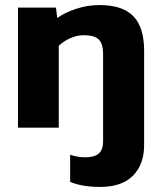

<svg xmlns="http://www.w3.org/2000/svg" viewBox="-20 -504 635 758"><path d="M257 214V107Q287 117 317 117Q353 117 370 102Q387 87 387 55V-291Q387 -331 370 -348Q353 -365 310 -365Q284 -365 257 -353Q230 -341 212 -323V0H51V-474H201L206 -433Q237 -455 281.5 -469.5Q326 -484 373 -484Q464 -484 506.5 -440Q549 -396 549 -304V69Q549 145 505 189.5Q461 234 375 234Q304 234 257 214Z"/></svg>

Font: Kanit SemiBold
Style: Regular
Weight: 600
Designer: Katatrad Team
Foundry: CadsonDemak
Version: Version 1.030